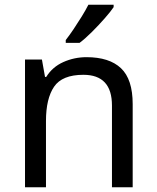

<svg xmlns="http://www.w3.org/2000/svg" viewBox="-20 -786 658 806"><path d="M343 -546Q439 -546 488 -499.5Q537 -453 537 -349V0H450V-343Q450 -472 330 -472Q241 -472 207 -422Q173 -372 173 -278V0H85V-536H156L169 -463H174Q200 -505 246 -525.5Q292 -546 343 -546ZM457 -756Q445 -738 420 -709.5Q395 -681 366.5 -652.5Q338 -624 314 -606H256V-618Q271 -637 288.5 -663Q306 -689 323 -716.5Q340 -744 351 -766H457Z"/></svg>

Font: Noto Sans Old South Arabian
Style: Regular
Weight: 400
Designer: Monotype Design Team
Foundry: Monotype Imaging Inc.
Version: Version 2.001; ttfautohint (v1.8.4.7-5d5b)